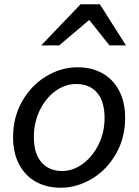

<svg xmlns="http://www.w3.org/2000/svg" viewBox="-20 -863 647 896"><path d="M41 -223Q41 -316 83.5 -390.5Q126 -465 195.5 -507Q265 -549 342 -549Q407 -549 457 -521.5Q507 -494 535.5 -440.5Q564 -387 564 -313Q564 -220 521.5 -145.5Q479 -71 409.5 -29Q340 13 263 13Q198 13 148 -14.5Q98 -42 69.5 -95.5Q41 -149 41 -223ZM468 -312Q468 -390 433 -430.5Q398 -471 336 -471Q284 -471 238.5 -438Q193 -405 165.5 -348Q138 -291 138 -224Q138 -146 173.5 -105.5Q209 -65 270 -65Q321 -65 366.5 -98.5Q412 -132 440 -188.5Q468 -245 468 -312ZM356 -843H446L568 -651H491L398 -768H394L256 -651H172Z"/></svg>

Font: Nebula Sans Medium
Style: Regular
Weight: 500
Italic angle: -9°
Designer: Paul D. Hunt for Adobe (as Source Sans)
Foundry: Nebula Entertainment & Broadcasting LLC
Version: Version 1.010